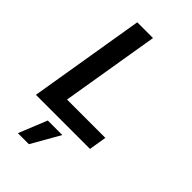

<svg xmlns="http://www.w3.org/2000/svg" viewBox="-286 -814 1136 1136"><g transform="rotate(45 281.5 -246.5)"><path d="M25.9 0 146.5 -727.5H278.3L175.8 -110.4H496.6L478.5 0ZM110.8 235.8 183.1 57.6H304.7L203.1 235.8Z"/></g></svg>

Font: Inter Semi Bold
Style: Italic
Weight: 600
Italic angle: -9.39999°
Designer: Rasmus Andersson
Foundry: rsms
Version: Version 4.000;git-3c8e0fc